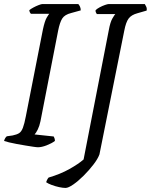

<svg xmlns="http://www.w3.org/2000/svg" viewBox="-28 -724 742 944"><path d="M159 0Q152 0 135.5 -2.5Q119 -5 97.5 -8.5Q76 -12 54.5 -16Q33 -20 16.5 -24Q0 -28 -8 -31Q-6 -39 -2 -45.5Q2 -52 6 -54L34 -58Q54 -62 65.5 -69Q77 -76 84.5 -95.5Q92 -115 99 -152L183 -579Q192 -621 201.5 -637Q211 -653 214 -656H124Q121 -659 119 -663Q117 -667 116 -674Q123 -680 136 -687Q149 -694 162 -699Q175 -704 180 -704H357Q361 -700 365 -692Q369 -684 369 -673L322 -660Q290 -652 278 -633Q266 -614 258 -574L171 -128Q166 -104 157.5 -87Q149 -70 142 -63L236 -53Q238 -50 240 -44Q242 -38 242 -31Q226 -19 201.5 -9.5Q177 0 159 0ZM294 200Q281 200 262.5 196Q244 192 226.5 185.5Q209 179 199 172Q201 165 204.5 158.5Q208 152 211 149Q269 132 313.5 107Q358 82 383 60L507 -576Q514 -615 524.5 -633Q535 -651 539 -655H448Q446 -658 443.5 -663Q441 -668 442 -674Q449 -681 462 -688Q475 -695 488 -699.5Q501 -704 506 -704H684Q686 -700 690.5 -692Q695 -684 693 -672L648 -659Q618 -651 604.5 -633Q591 -615 583 -573L461 35Q453 57 431.5 85Q410 113 383.5 139.5Q357 166 332.5 183Q308 200 294 200Z"/></svg>

Font: Texturina 12pt Light
Style: Italic
Weight: 300
Italic angle: -11°
Designer: Guillermo Torres Carreño
Foundry: Omnibus-Type
Version: Version 1.002